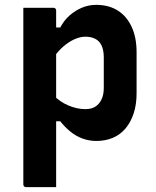

<svg xmlns="http://www.w3.org/2000/svg" viewBox="-20 -570 640 790"><path d="M76 -538Q98 -538 118 -538Q138 -538 158.5 -538Q179 -538 200 -538Q204 -538 206 -536.5Q208 -535 209.5 -533Q211 -531 211 -527Q211 -436 211 -345Q211 -254 211 -163Q211 -72 211 19Q211 110 211 200Q190 200 169.5 200Q149 200 129 200Q109 200 87 200Q84 200 81.5 198.5Q79 197 77.5 194.5Q76 192 76 189Q76 111 76 33Q76 -45 76 -124Q76 -203 76 -281Q76 -359 76 -437Q76 -465 76 -490Q76 -515 76 -538ZM376 -550Q427 -550 464 -527Q501 -504 521.5 -460Q542 -416 542 -355V-186Q542 -140 530 -103.5Q518 -67 496.5 -41.5Q475 -16 444.5 -3Q414 10 376 10Q347 10 319.5 0Q292 -10 269 -29Q246 -48 228 -71H199V-179Q226 -151 261.5 -136Q297 -121 331 -121Q356 -121 372 -131Q388 -141 397.5 -160.5Q407 -180 407 -208V-333Q407 -357 401.5 -373.5Q396 -390 386 -400Q377 -409 363 -414Q349 -419 331 -419Q310 -419 286.5 -408.5Q263 -398 241 -379Q219 -360 200 -333V-457H228Q244 -487 267 -507Q290 -527 317.5 -538.5Q345 -550 376 -550Z"/></svg>

Font: Recursive
Style: Bold
Weight: 700
Version: Version 1.085